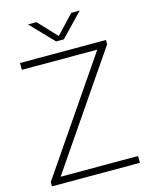

<svg xmlns="http://www.w3.org/2000/svg" viewBox="-137 -1030 869 1115"><g transform="rotate(-15 298.0 -472.0)"><path d="M33.5 0V-26L503 -713L509 -699H40V-740H556.5V-714L87 -27L81 -41H562.5V0ZM274.5 -807 142.5 -944.5H193.5L306.5 -824H289.5L402.5 -944.5H453.5L321.5 -807Z"/></g></svg>

Font: Encode Sans SC SemiExpanded ExtraLight
Style: Regular
Weight: 250
Width: 6
Designer: Multiple Designers
Foundry: Impallari Type
Version: Version 3.002